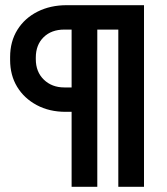

<svg xmlns="http://www.w3.org/2000/svg" viewBox="-20 -720 645 740"><path d="M256 0V-289H233Q170 -289 121.5 -315Q73 -341 46 -385.5Q19 -430 19 -489V-500Q19 -560 47 -605Q75 -650 124.5 -675Q174 -700 237 -700H535V0H436V-606H355V0ZM228 -383H256V-606H228Q178 -606 148 -576.5Q118 -547 118 -498V-492Q118 -443 149 -413Q180 -383 228 -383Z"/></svg>

Font: Space Grotesk SemiBold
Style: Regular
Weight: 600
Designer: Florian Karsten
Foundry: Florian Karsten
Version: Version 2.000